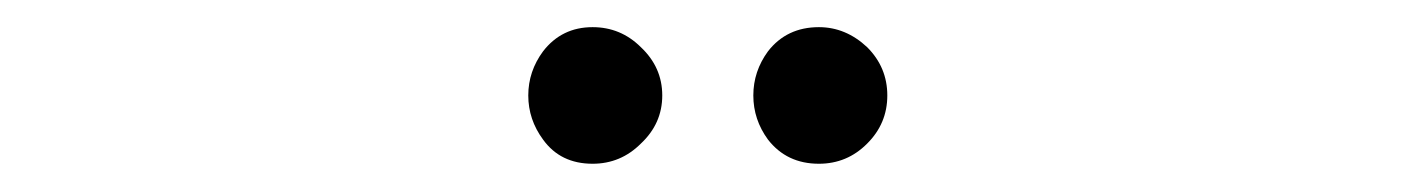

<svg xmlns="http://www.w3.org/2000/svg" viewBox="-20 -677 1040 140"><path d="M365.2 -607.4Q365.2 -589.8 376 -575.2Q388.7 -557.6 412.1 -557.6Q432.6 -557.6 447.3 -572.3Q462.9 -586.9 462.9 -607.4Q462.9 -627.9 447.3 -642.6Q432.6 -657.2 412.1 -657.2Q389.6 -657.2 376 -639.6Q365.2 -625 365.2 -607.4ZM529.3 -607.4Q529.3 -589.8 540 -575.2Q553.7 -557.6 577.1 -557.6Q597.7 -557.6 612.3 -572.3Q627 -586.9 627 -607.4Q627 -627.9 612.3 -642.6Q596.7 -657.2 577.1 -657.2Q553.7 -657.2 540 -639.6Q529.3 -625 529.3 -607.4Z"/></svg>

Font: BatangChe
Style: Regular
Weight: 400
Monospace: yes
Version: Version 2.21